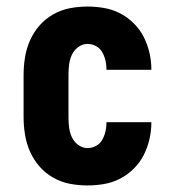

<svg xmlns="http://www.w3.org/2000/svg" viewBox="-20 -558 540 586"><path d="M247 8Q220 8 193.5 3Q167 -2 143 -15.5Q119 -29 101 -49.5Q83 -70 72 -94.5Q61 -119 56.5 -146Q52 -173 52 -200V-330Q52 -357 56.5 -384Q61 -411 72 -435.5Q83 -460 101 -480.5Q119 -501 143 -514.5Q167 -528 193.5 -533Q220 -538 247 -538Q273 -538 298.5 -533.5Q324 -529 347 -517Q370 -505 388.5 -486.5Q407 -468 418.5 -445.5Q430 -423 436 -397.5Q442 -372 442 -346Q442 -346 442 -345.5Q442 -345 442 -345H305Q305 -345 305 -345Q305 -345 305 -345Q305 -359 302 -372.5Q299 -386 292.5 -398Q286 -410 273.5 -417Q261 -424 247 -424Q232 -424 219 -414.5Q206 -405 199.5 -391Q193 -377 191 -361.5Q189 -346 189 -330V-200Q189 -184 191 -168.5Q193 -153 199.5 -139Q206 -125 219 -115.5Q232 -106 247 -106Q261 -106 273.5 -113Q286 -120 292.5 -132Q299 -144 302 -157.5Q305 -171 305 -185Q305 -185 305 -185Q305 -185 305 -185H442Q442 -185 442 -184.5Q442 -184 442 -184Q442 -158 436 -132.5Q430 -107 418.5 -84.5Q407 -62 388.5 -43.5Q370 -25 347 -13Q324 -1 298.5 3.5Q273 8 247 8Z"/></svg>

Font: Iosevka Slab Heavy
Style: Regular
Weight: 900
Monospace: yes
Designer: Belleve Invis
Foundry: Belleve Invis
Version: Version 11.1.0; ttfautohint (v1.8.3)